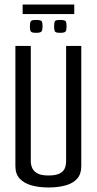

<svg xmlns="http://www.w3.org/2000/svg" viewBox="-20 -823 428 848"><path d="M194 5Q153 5 120 -4Q87 -13 67.5 -33.5Q48 -54 48 -89V-620H116V-111Q116 -95 122.5 -80.5Q129 -66 145.5 -57Q162 -48 194 -48Q227 -48 244 -57Q261 -66 266.5 -80.5Q272 -95 272 -111V-620H339V-89Q339 -54 320.5 -33.5Q302 -13 269 -4Q236 5 194 5ZM245 -678Q225 -678 222 -685Q219 -692 219 -706Q219 -722 222 -728.5Q225 -735 245 -735Q267 -735 270.5 -728.5Q274 -722 274 -706Q274 -692 270.5 -685Q267 -678 245 -678ZM139 -678Q119 -678 115.5 -685Q112 -692 112 -706Q112 -722 115.5 -728.5Q119 -735 139 -735Q161 -735 164.5 -728.5Q168 -722 168 -706Q168 -692 164 -685Q160 -678 139 -678ZM80 -761V-803H308V-761Z"/></svg>

Font: Smooch Sans Thin Medium
Style: Regular
Weight: 500
Version: Version 1.010